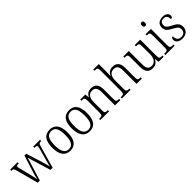

<svg xmlns="http://www.w3.org/2000/svg" viewBox="317 -2167 3584 3584"><g transform="rotate(-45 2109.0 -375.0)"><path d="M74 -451 195 0H251L393 -461L533 0H590L715 -439C730 -496 741 -504 779 -504H793V-536H611V-504H628C665 -504 678 -493 678 -468C678 -456 672 -433 666 -410L613 -221C593 -149 577 -92 572 -58H569C562 -94 536 -184 521 -231L426 -534H379L280 -220C265 -171 241 -93 236 -60H233C228 -93 209 -175 197 -223L148 -416C143 -434 137 -462 137 -472C137 -496 149 -504 184 -504H201V-536H3V-504H12C50 -504 62 -496 74 -451Z M1050 10C1183 10 1253 -79 1253 -268C1253 -456 1180 -544 1053 -544C917 -544 848 -455 848 -268C848 -80 924 10 1050 10ZM1051 -30C953 -30 912 -113 912 -268C912 -425 950 -504 1052 -504C1151 -504 1189 -426 1189 -268C1189 -116 1153 -30 1051 -30Z M1563 10C1696 10 1766 -79 1766 -268C1766 -456 1693 -544 1566 -544C1430 -544 1361 -455 1361 -268C1361 -80 1437 10 1563 10ZM1564 -30C1466 -30 1425 -113 1425 -268C1425 -425 1463 -504 1565 -504C1664 -504 1702 -426 1702 -268C1702 -116 1666 -30 1564 -30Z M1849 0H2079V-32H2071C2018 -32 1998 -38 1998 -102V-326C1998 -421 2032 -499 2127 -499C2207 -499 2236 -443 2236 -354V0H2376V-32H2369C2316 -32 2299 -39 2299 -105V-354C2299 -485 2247 -544 2145 -544C2080 -544 2035 -522 2000 -454H1996L1988 -536H1854V-504H1865C1915 -504 1936 -497 1936 -433V-105C1936 -39 1915 -32 1861 -32H1849Z M2418 0H2649V-32H2641C2588 -32 2567 -38 2567 -102V-326C2567 -438 2612 -498 2695 -498C2774 -498 2804 -448 2804 -353V0H2945V-32H2938C2885 -32 2867 -39 2867 -105V-356C2867 -487 2812 -544 2712 -544C2633 -544 2589 -501 2567 -448H2564C2565 -456 2567 -488 2567 -514V-760H2421V-728H2435C2482 -728 2505 -721 2505 -656V-105C2505 -39 2484 -32 2430 -32H2418Z M3225 10C3294 10 3342 -20 3374 -83H3378L3386 0H3520V-32H3508C3458 -32 3436 -38 3436 -103V-536H3292V-504H3300C3355 -504 3374 -497 3374 -428V-210C3374 -112 3332 -36 3243 -36C3160 -36 3136 -92 3136 -186V-536H2989V-504H2999C3053 -504 3073 -497 3073 -434V-185C3073 -49 3125 10 3225 10Z M3684 -647C3707 -647 3724 -659 3724 -698C3724 -737 3707 -749 3684 -749C3661 -749 3644 -737 3644 -698C3644 -659 3661 -647 3684 -647ZM3565 0H3811V-32H3793C3739 -32 3719 -39 3719 -105V-536H3578V-504H3587C3637 -504 3657 -496 3657 -431V-103C3657 -39 3637 -32 3583 -32H3565Z M4013 10C4111 10 4175 -45 4175 -138C4175 -211 4143 -252 4048 -299C3969 -338 3933 -365 3933 -421C3933 -471 3961 -508 4024 -508C4083 -508 4114 -473 4114 -399C4144 -399 4160 -418 4160 -450C4160 -499 4117 -543 4031 -543C3939 -543 3879 -494 3879 -412C3879 -333 3918 -298 4018 -245C4100 -203 4120 -177 4120 -129C4120 -68 4084 -27 4015 -27C3937 -27 3910 -78 3910 -151C3890 -151 3868 -136 3868 -95C3868 -37 3915 10 4013 10Z"/></g></svg>

Font: Noto Serif Sinhala SemiCondensed Light
Style: Regular
Weight: 300
Width: 4
Designer: Jelle Bosma - Monotype Design Team
Foundry: Monotype Imaging Inc.
Version: Version 2.007